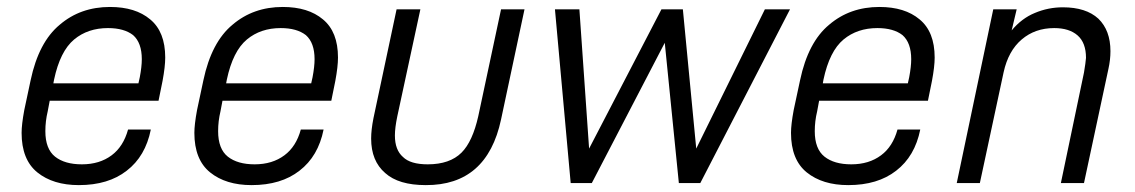

<svg xmlns="http://www.w3.org/2000/svg" viewBox="-20 -534 3311 560"><path d="M461.9 -366.2Q461.9 -339.8 454.1 -297.9L442.4 -240.2H125L119.1 -209Q112.3 -180.7 112.3 -151.4Q112.3 -99.6 140.6 -77.1Q168.9 -54.7 218.8 -54.7Q270.5 -54.7 305.7 -81.1Q339.8 -106.4 353.5 -156.2H419.9Q404.3 -78.1 349.6 -36.1Q295.9 5.9 210 5.9Q134.8 5.9 88.9 -31.2Q43 -68.4 43 -146.5Q43 -170.9 50.8 -212.9L69.3 -299.8Q92.8 -411.1 154.3 -461.9Q214.8 -513.7 300.8 -513.7Q375 -513.7 418 -477.5Q461.9 -441.4 461.9 -366.2ZM393.6 -361.3Q393.6 -409.2 368.2 -431.6Q341.8 -452.1 294.9 -452.1Q236.3 -452.1 196.3 -418.9Q155.3 -384.8 137.7 -301.8L135.7 -291H383.8L387.7 -308.6Q393.6 -339.8 393.6 -361.3Z M965.8 -366.2Q965.8 -339.8 958 -297.9L946.3 -240.2H628.9L623 -209Q616.2 -180.7 616.2 -151.4Q616.2 -99.6 644.5 -77.1Q672.9 -54.7 722.7 -54.7Q774.4 -54.7 809.6 -81.1Q843.8 -106.4 857.4 -156.2H923.8Q908.2 -78.1 853.5 -36.1Q799.8 5.9 713.9 5.9Q638.7 5.9 592.8 -31.2Q546.9 -68.4 546.9 -146.5Q546.9 -170.9 554.7 -212.9L573.2 -299.8Q596.7 -411.1 658.2 -461.9Q718.8 -513.7 804.7 -513.7Q878.9 -513.7 921.9 -477.5Q965.8 -441.4 965.8 -366.2ZM897.5 -361.3Q897.5 -409.2 872.1 -431.6Q845.7 -452.1 798.8 -452.1Q740.2 -452.1 700.2 -418.9Q659.2 -384.8 641.6 -301.8L639.6 -291H887.7L891.6 -308.6Q897.5 -339.8 897.5 -361.3Z M1062.5 -129.9Q1062.5 -155.3 1069.3 -189.5L1136.7 -506.8H1206.1L1138.7 -194.3Q1131.8 -161.1 1131.8 -138.7Q1131.8 -96.7 1155.3 -76.2Q1176.8 -54.7 1227.5 -54.7Q1292 -54.7 1326.2 -88.9Q1358.4 -121.1 1375 -195.3L1441.4 -506.8H1509.8L1441.4 -185.5Q1400.4 6.8 1221.7 5.9Q1142.6 5.9 1103.5 -29.3Q1062.5 -64.5 1062.5 -129.9Z M1598.6 -506.8H1669.9L1698.2 -100.6L1909.2 -506.8H1971.7L2010.7 -100.6L2210.9 -506.8H2284.2L2022.5 0H1960L1918.9 -409.2L1706.1 0H1644.5Z M2706.1 -366.2Q2706.1 -339.8 2698.2 -297.9L2686.5 -240.2H2369.1L2363.3 -209Q2356.4 -180.7 2356.4 -151.4Q2356.4 -99.6 2384.8 -77.1Q2413.1 -54.7 2462.9 -54.7Q2514.6 -54.7 2549.8 -81.1Q2584 -106.4 2597.7 -156.2H2664.1Q2648.4 -78.1 2593.8 -36.1Q2540 5.9 2454.1 5.9Q2378.9 5.9 2333 -31.2Q2287.1 -68.4 2287.1 -146.5Q2287.1 -170.9 2294.9 -212.9L2313.5 -299.8Q2336.9 -411.1 2398.4 -461.9Q2459 -513.7 2544.9 -513.7Q2619.1 -513.7 2662.1 -477.5Q2706.1 -441.4 2706.1 -366.2ZM2637.7 -361.3Q2637.7 -409.2 2612.3 -431.6Q2585.9 -452.1 2539.1 -452.1Q2480.5 -452.1 2440.4 -418.9Q2399.4 -384.8 2381.8 -301.8L2379.9 -291H2627.9L2631.8 -308.6Q2637.7 -339.8 2637.7 -361.3Z M2877 -506.8H2945.3L2930.7 -445.3Q2960 -480.5 2998 -496.1Q3037.1 -512.7 3080.1 -512.7Q3147.5 -512.7 3183.6 -479.5Q3218.8 -445.3 3218.8 -384.8Q3218.8 -359.4 3212.9 -333L3141.6 0H3074.2L3141.6 -322.3Q3146.5 -351.6 3147.5 -365.2Q3147.5 -409.2 3123 -430.7Q3098.6 -452.1 3054.7 -452.1Q2999 -452.1 2960 -418.9Q2920.9 -385.7 2907.2 -323.2L2837.9 0H2770.5Z"/></svg>

Font: Dinish
Style: Italic
Weight: 400
Italic angle: -12°
Designer: Bert Driehuis
Foundry: Playbeing
Version: Version 3.002; git-62d0f29-release